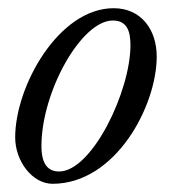

<svg xmlns="http://www.w3.org/2000/svg" viewBox="-20 -434 420 468"><path d="M108 14C262 14 362 -176 362 -296C362 -362 324 -414 257 -414C123 -414 17 -224 17 -99C17 -41 59 14 108 14ZM124 -16C97 -16 81 -34 81 -78C81 -210 178 -384 255 -384C289 -384 298 -359 298 -324C298 -211 204 -16 124 -16Z"/></svg>

Font: EB Garamond
Style: Italic
Weight: 400
Italic angle: -17.2°
Designer: Georg Duffner and Octavio Pardo
Foundry: Georg Duffner
Version: Version 1.000;PS 001.000;hotconv 1.0.88;makeotf.lib2.5.64775